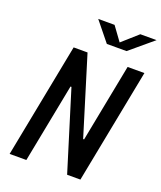

<svg xmlns="http://www.w3.org/2000/svg" viewBox="-167 -1045 963 1149"><g transform="rotate(20 314.0 -470.0)"><path d="M34.5 0H141L239 -503.5H245L400.5 -0.5H485L627 -730.5H520L423.5 -234H417.5L265 -730H176.5ZM256.5 -940.5H360.5L425 -852L524.5 -940.5H628L481.5 -817.5H356Z"/></g></svg>

Font: Monaspace Krypton Medium
Style: Italic
Weight: 500
Italic angle: -11°
Designer: Riley Cran & the Lettermatic Team
Foundry: Lettermatic
Version: Version 1.101 (Monaspace Krypton)